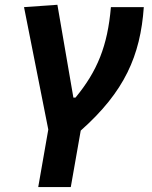

<svg xmlns="http://www.w3.org/2000/svg" viewBox="-20 -547 626 792"><path d="M137.7 224.6H272L313 -8.3C493.7 -168.5 559.1 -317.4 573.2 -517.6H437.5C423.8 -357.4 381.3 -253.4 291.5 -144.5H282.7L216.8 -527.3L79.1 -517.6L179.2 -12.7Z"/></svg>

Font: Cascadia Code
Style: Bold Italic
Weight: 700
Italic angle: -10°
Monospace: yes
Designer: Aaron Bell
Foundry: Saja Typeworks
Version: Version 2404.023